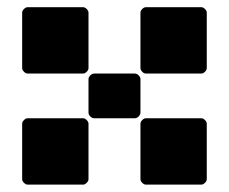

<svg xmlns="http://www.w3.org/2000/svg" viewBox="-20 -500 619 520"><path d="M40 -465.8Q40 -470.7 44.9 -475.6Q49.8 -480.5 54.7 -480.5Q92.8 -480.5 129.9 -480.5Q168 -480.5 205.1 -480.5Q210 -480.5 214.8 -475.6Q219.7 -470.7 219.7 -465.8Q219.7 -427.7 219.7 -390.6Q219.7 -353.5 219.7 -315.4Q219.7 -310.5 214.8 -305.7Q210 -300.8 205.1 -300.8Q168 -300.8 129.9 -300.8Q92.8 -300.8 54.7 -300.8Q49.8 -300.8 44.9 -305.7Q40 -310.5 40 -315.4Q40 -353.5 40 -390.6Q40 -427.7 40 -465.8ZM40 -165Q40 -169.9 44.9 -174.8Q49.8 -179.7 54.7 -179.7Q92.8 -179.7 129.9 -179.7Q168 -179.7 205.1 -179.7Q210 -179.7 214.8 -174.8Q219.7 -169.9 219.7 -165Q219.7 -127 219.7 -89.8Q219.7 -52.7 219.7 -14.6Q219.7 -9.8 214.8 -4.9Q210 0 205.1 0Q168 0 129.9 0Q92.8 0 54.7 0Q49.8 0 44.9 -4.9Q40 -9.8 40 -14.6Q40 -52.7 40 -89.8Q40 -127 40 -165ZM360.4 -465.8Q360.4 -470.7 365.2 -475.6Q370.1 -480.5 375 -480.5Q412.1 -480.5 450.2 -480.5Q487.3 -480.5 525.4 -480.5Q530.3 -480.5 535.2 -475.6Q540 -470.7 540 -465.8Q540 -427.7 540 -390.6Q540 -353.5 540 -315.4Q540 -310.5 535.2 -305.7Q530.3 -300.8 525.4 -300.8Q487.3 -300.8 450.2 -300.8Q412.1 -300.8 375 -300.8Q370.1 -300.8 365.2 -305.7Q360.4 -310.5 360.4 -315.4Q360.4 -353.5 360.4 -390.6Q360.4 -427.7 360.4 -465.8ZM360.4 -165Q360.4 -169.9 365.2 -174.8Q370.1 -179.7 375 -179.7Q412.1 -179.7 450.2 -179.7Q487.3 -179.7 525.4 -179.7Q530.3 -179.7 535.2 -174.8Q540 -169.9 540 -165Q540 -127 540 -89.8Q540 -52.7 540 -14.6Q540 -9.8 535.2 -4.9Q530.3 0 525.4 0Q487.3 0 450.2 0Q412.1 0 375 0Q370.1 0 365.2 -4.9Q360.4 -9.8 360.4 -14.6Q360.4 -52.7 360.4 -89.8Q360.4 -127 360.4 -165ZM219.7 -286.1Q219.7 -291 224.6 -295.9Q229.5 -300.8 235.4 -300.8Q262.7 -300.8 290 -300.8Q317.4 -300.8 344.7 -300.8Q350.6 -300.8 355.5 -295.9Q360.4 -291 360.4 -286.1Q360.4 -262.7 360.4 -240.2Q360.4 -217.8 360.4 -195.3Q360.4 -189.5 355.5 -184.6Q350.6 -179.7 344.7 -179.7Q317.4 -179.7 290 -179.7Q262.7 -179.7 235.4 -179.7Q229.5 -179.7 224.6 -184.6Q219.7 -189.5 219.7 -195.3Q219.7 -217.8 219.7 -240.2Q219.7 -262.7 219.7 -286.1Z"/></svg>

Font: pil love
Style: regular
Weight: 400
Designer: pierpaolo belleggia, riccardo antolini, manuela ilari
Foundry: pil communication
Version: Version 1.2